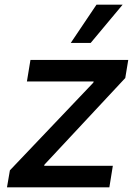

<svg xmlns="http://www.w3.org/2000/svg" viewBox="-20 -802 582 822"><path d="M283 -618.3H368.3L505 -782H393.1ZM9.9 0H448.2L463.1 -92.3H169L170.5 -97.3L516.3 -468L529.1 -545.5H110.4L95.2 -453.1H381L379.6 -448.2L22.4 -72.8Z"/></svg>

Font: TID UI Medium
Style: Italic
Weight: 500
Italic angle: -9.39999°
Designer: The TID Project Authors
Foundry: Bakken & Bæck
Version: Version 1.001;hotconv 1.0.109;makeotfexe 2.5.65596